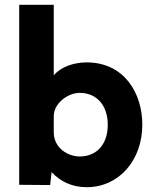

<svg xmlns="http://www.w3.org/2000/svg" viewBox="-20 -770 643 800"><path d="M341 -510C285 -510 232 -490 204 -456V-750H60V0L189 1L195 -53C232 -13 281 10 341 10C477 10 573 -104 573 -250C573 -383 497 -510 341 -510ZM312 -118C263 -118 204 -153 204 -219V-286C204 -340 263 -383 312 -383C382 -383 429 -332 429 -250C429 -168 382 -118 312 -118Z"/></svg>

Font: Oakes Bold
Style: Regular
Weight: 700
Designer: Samuel Oakes
Foundry: Samuel Oakes
Version: Version 1.003;PS 001.003;hotconv 1.0.88;makeotf.lib2.5.64775